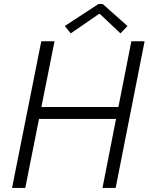

<svg xmlns="http://www.w3.org/2000/svg" viewBox="-20 -922 729 942"><path d="M182.6 -719.7H247.6L183.1 -397H561L624.5 -719.7H689.5L547.4 0H482.9L549.3 -338.4H171.4L104 0H39.1ZM297.9 -794.4 462.9 -902.3H483.9L605.5 -794.4L570.8 -758.3L470.7 -853H464.8L327.1 -758.3Z"/></svg>

Font: Reddit Sans Vanilla Light
Style: Italic
Weight: 300
Italic angle: -11.25°
Designer: Stephen Hutchings
Version: Version 1.013